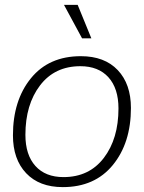

<svg xmlns="http://www.w3.org/2000/svg" viewBox="-20 -756 589 786"><path d="M240 -31Q345 -31 405 -109.5Q465 -188 465 -312Q465 -394 424 -439.5Q383 -485 309 -485Q204 -485 144 -406.5Q84 -328 84 -204Q84 -122 125 -76.5Q166 -31 240 -31ZM237 10Q141 10 87 -47Q33 -104 33 -202Q33 -345 106.5 -435.5Q180 -526 311 -526Q408 -526 462 -469Q516 -412 516 -314Q516 -171 442 -80.5Q368 10 237 10ZM354 -599H316L242 -736H298Z"/></svg>

Font: Creato Display Light
Style: Italic
Weight: 300
Italic angle: -10°
Version: Version 1.000